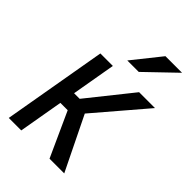

<svg xmlns="http://www.w3.org/2000/svg" viewBox="-219 -829 919 919"><g transform="rotate(45 240.5 -369.5)"><path d="M195.8 -528.3 104 0H19.5L111.3 -528.3ZM481 -528.3 222.2 -225.6H115.7V-304.7H194.8L373.5 -528.3ZM295.4 0 184.6 -243.7 245.6 -305.7 395 0ZM226.1 -595.7 340.8 -739.3H453.1L303.7 -595.7Z"/></g></svg>

Font: Roboto Condensed
Style: Italic
Weight: 400
Italic angle: -12°
Designer: Christian Robertson
Foundry: Google
Version: Version 3.0